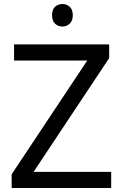

<svg xmlns="http://www.w3.org/2000/svg" viewBox="-20 -935 612 955"><path d="M533 0H38V-68L414 -634H50V-714H523V-646L147 -80H533ZM291 -915Q311 -915 326.5 -901.5Q342 -888 342 -859Q342 -831 326.5 -817Q311 -803 291 -803Q269 -803 254 -817Q239 -831 239 -859Q239 -888 254 -901.5Q269 -915 291 -915Z"/></svg>

Font: Noto Sans Medefaidrin
Style: Regular
Weight: 400
Designer: Dalton Maag Ltd
Foundry: Dalton Maag Ltd
Version: Version 1.002; ttfautohint (v1.8.4.7-5d5b)